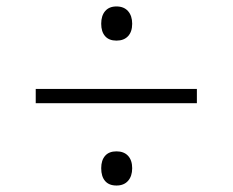

<svg xmlns="http://www.w3.org/2000/svg" viewBox="-20 -700 715 590"><path d="M291 -183.1Q291 -207.5 303 -221.2Q314.9 -234.9 337.9 -234.9Q360.8 -234.9 373.5 -221.2Q386.2 -207.5 386.2 -183.1Q386.2 -158.7 373.5 -144.3Q360.8 -129.9 337.9 -129.9Q314.9 -129.9 303 -143.8Q291 -157.7 291 -183.1ZM585 -426.8V-382.8H89.8V-426.8ZM337.9 -680.2Q360.8 -680.2 373.5 -665.8Q386.2 -651.4 386.2 -627Q386.2 -602.5 373.5 -588.9Q360.8 -575.2 337.9 -575.2Q314.9 -575.2 303 -588.9Q291 -602.5 291 -627Q291 -651.9 303.2 -666Q315.4 -680.2 337.9 -680.2Z"/></svg>

Font: Sinkin Sans 200 X Light
Style: Regular
Weight: 200
Designer: Keith Bates
Foundry: K-Type
Version: Sinkin Sans (version 1.0)  by Keith Bates   •   © 2014   www